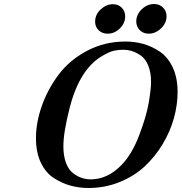

<svg xmlns="http://www.w3.org/2000/svg" viewBox="-20 -915 905 957"><path d="M159.2 -226.1Q159.2 -304.2 188.5 -387.2Q217.8 -470.2 272 -542.7Q326.2 -615.2 413.6 -661.6Q501 -708 605 -708Q650.9 -708 692.9 -696.5Q734.9 -685.1 775.4 -658.4Q815.9 -631.8 840.6 -579.8Q865.2 -527.8 865.2 -457Q865.2 -392.1 846.7 -325.4Q828.1 -258.8 790.5 -196.3Q752.9 -133.8 700.9 -85.4Q648.9 -37.1 576.4 -7.6Q503.9 22 420.9 22Q375 22 332.5 10.5Q290 -1 249 -27.1Q208 -53.2 183.6 -104.2Q159.2 -155.3 159.2 -226.1ZM295.9 -186Q295.9 -138.2 308.8 -103.5Q321.8 -68.8 344 -52Q366.2 -35.2 387.7 -28.1Q409.2 -21 432.1 -21Q516.1 -21 585.9 -92.8Q637.7 -146 673.8 -241Q710 -335.9 721.4 -403.6Q732.9 -471.2 732.9 -505.9Q732.9 -553.7 719 -587.9Q705.1 -622.1 682.1 -637.9Q659.2 -653.8 637.7 -660.4Q616.2 -667 592.8 -667Q572.8 -667 549.8 -662.6Q526.9 -658.2 487.5 -635Q448.2 -611.8 417 -573.2Q358.9 -501.5 327.4 -378.2Q295.9 -254.9 295.9 -186ZM454.1 -807.1Q454.1 -842.3 481.9 -868.2Q509.8 -894 543 -894Q569.8 -894 586.9 -876.5Q604 -858.9 604 -833Q604 -799.8 577.4 -773.4Q550.8 -747.1 516.1 -747.1Q489.3 -747.1 471.7 -764.2Q454.1 -781.2 454.1 -807.1ZM659.2 -808.1Q659.2 -842.3 686.5 -868.7Q713.9 -895 748 -895Q774.9 -895 792.5 -877.4Q810.1 -859.9 810.1 -834Q810.1 -799.8 782.5 -773.4Q754.9 -747.1 721.2 -747.1Q694.3 -747.1 676.8 -764.6Q659.2 -782.2 659.2 -808.1Z"/></svg>

Font: CMU Serif
Style: BoldItalic
Weight: 700
Italic angle: -14.04°
Version: Version 0.7.0